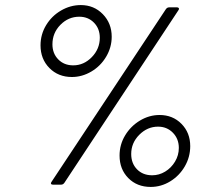

<svg xmlns="http://www.w3.org/2000/svg" viewBox="-20 -729 862 758"><path d="M140 -550Q140 -593 162 -629.5Q184 -666 221 -687.5Q258 -709 299 -709Q351 -709 386 -673Q421 -637 421 -584Q421 -542 399 -505Q377 -468 340.5 -446.5Q304 -425 264 -425Q210 -425 175 -460.5Q140 -496 140 -550ZM184 -12 635 -693Q640 -700 648 -700H679Q684 -700 686 -696.5Q688 -693 684 -688L234 -7Q229 0 221 0H189Q183 0 181.5 -3.5Q180 -7 184 -12ZM374 -580Q374 -616 351 -639.5Q328 -663 293 -663Q250 -663 218.5 -631Q187 -599 187 -554Q187 -518 210 -494.5Q233 -471 269 -471Q311 -471 342.5 -503.5Q374 -536 374 -580ZM452 -115Q452 -158 474 -194.5Q496 -231 532.5 -253Q569 -275 610 -275Q662 -275 696.5 -240Q731 -205 731 -152Q731 -109 709.5 -72Q688 -35 652 -13Q616 9 575 9Q521 9 486.5 -26Q452 -61 452 -115ZM686 -145Q686 -181 662.5 -205Q639 -229 604 -229Q562 -229 530 -197Q498 -165 498 -121Q498 -84 521 -60.5Q544 -37 581 -37Q608 -37 632 -51.5Q656 -66 671 -91Q686 -116 686 -145Z"/></svg>

Font: Barlow
Style: Italic
Weight: 400
Italic angle: -7°
Designer: Jeremy Tribby
Foundry: Tribby Type
Version: Version 1.408